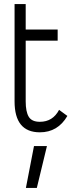

<svg xmlns="http://www.w3.org/2000/svg" viewBox="-20 -644 405 949"><path d="M107 -498H265V-443H107V-143Q107 -92 122 -67Q137 -42 177 -42Q241 -42 272 -101L313 -71Q266 10 177 10Q52 10 52 -143V-624H107ZM162 285H108L148 78H212Z"/></svg>

Font: Bellota
Style: Regular
Weight: 400
Designer: Kemie Guaida
Foundry: Kemie Guaida
Version: Version 1.000;PS 002.000;hotconv 1.0.70;makeotf.lib2.5.58329